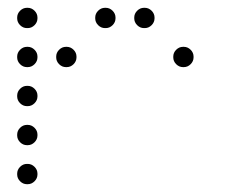

<svg xmlns="http://www.w3.org/2000/svg" viewBox="-20 -496 640 492"><path d="M49 -476Q39 -476 31.5 -468.5Q24 -461 24 -451V-449Q24 -439 31.5 -431.5Q39 -424 49 -424H51Q61 -424 68.5 -431.5Q76 -439 76 -449V-451Q76 -461 68.5 -468.5Q61 -476 51 -476ZM249 -476Q239 -476 231.5 -468.5Q224 -461 224 -451V-449Q224 -439 231.5 -431.5Q239 -424 249 -424H251Q261 -424 268.5 -431.5Q276 -439 276 -449V-451Q276 -461 268.5 -468.5Q261 -476 251 -476ZM349 -476Q339 -476 331.5 -468.5Q324 -461 324 -451V-449Q324 -439 331.5 -431.5Q339 -424 349 -424H351Q361 -424 368.5 -431.5Q376 -439 376 -449V-451Q376 -461 368.5 -468.5Q361 -476 351 -476ZM49 -376Q39 -376 31.5 -368.5Q24 -361 24 -351V-349Q24 -339 31.5 -331.5Q39 -324 49 -324H51Q61 -324 68.5 -331.5Q76 -339 76 -349V-351Q76 -361 68.5 -368.5Q61 -376 51 -376ZM149 -376Q139 -376 131.5 -368.5Q124 -361 124 -351V-349Q124 -339 131.5 -331.5Q139 -324 149 -324H151Q161 -324 168.5 -331.5Q176 -339 176 -349V-351Q176 -361 168.5 -368.5Q161 -376 151 -376ZM449 -376Q439 -376 431.5 -368.5Q424 -361 424 -351V-349Q424 -339 431.5 -331.5Q439 -324 449 -324H451Q461 -324 468.5 -331.5Q476 -339 476 -349V-351Q476 -361 468.5 -368.5Q461 -376 451 -376ZM49 -276Q39 -276 31.5 -268.5Q24 -261 24 -251V-249Q24 -239 31.5 -231.5Q39 -224 49 -224H51Q61 -224 68.5 -231.5Q76 -239 76 -249V-251Q76 -261 68.5 -268.5Q61 -276 51 -276ZM49 -176Q39 -176 31.5 -168.5Q24 -161 24 -151V-149Q24 -139 31.5 -131.5Q39 -124 49 -124H51Q61 -124 68.5 -131.5Q76 -139 76 -149V-151Q76 -161 68.5 -168.5Q61 -176 51 -176ZM49 -76Q39 -76 31.5 -68.5Q24 -61 24 -51V-49Q24 -39 31.5 -31.5Q39 -24 49 -24H51Q61 -24 68.5 -31.5Q76 -39 76 -49V-51Q76 -61 68.5 -68.5Q61 -76 51 -76Z"/></svg>

Font: Doto Rounded
Style: Regular
Weight: 400
Monospace: yes
Version: Version 1.000